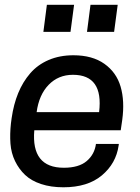

<svg xmlns="http://www.w3.org/2000/svg" viewBox="-20 -774 588 806"><path d="M291 -753.9 275.9 -640.1H162.1L176.8 -753.9ZM474.1 -753.9 459 -640.1H345.2L359.9 -753.9ZM486.8 -227.1H124Q110.4 -69.8 248 -69.8Q311 -69.8 344 -97.9Q377 -126 382.8 -169.9H479L478 -163.1Q467.3 -87.9 407.7 -37.8Q348.1 12.2 246.1 12.2Q193.4 12.2 152.3 -1.5Q111.3 -15.1 85.4 -39.6Q59.6 -64 43.2 -97.7Q26.9 -131.3 23.9 -171.1Q21 -210.9 25.9 -255.9L28.8 -277.8Q37.1 -335.9 56.4 -383.1Q75.7 -430.2 106.9 -466.3Q138.2 -502.4 184.3 -522.2Q230.5 -542 288.1 -542Q367.7 -542 418.2 -506.1Q468.8 -470.2 486.3 -410.2Q503.9 -350.1 493.2 -271ZM286.1 -460Q225.1 -460 184.3 -418Q143.6 -376 133.8 -303.2H396Q415 -460 286.1 -460Z"/></svg>

Font: Cooper Hewitt
Style: Medium Italic
Weight: 708
Designer: Village Type and Design LLC
Foundry: Cooper Hewitt Smithsonian Design Museum
Version: 1.000